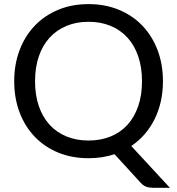

<svg xmlns="http://www.w3.org/2000/svg" viewBox="-20 -744 840 912"><path d="M787 148H707Q689 148 675 143Q661 138 649.5 125.5L524 -11.5Q467 7.5 400.5 7.5Q321.5 7.5 256.5 -19.2Q191.5 -46 145 -94.5Q98.5 -143 73 -210.2Q47.5 -277.5 47.5 -358Q47.5 -438.5 73 -505.8Q98.5 -573 145 -621.8Q191.5 -670.5 256.5 -697.5Q321.5 -724.5 400.5 -724.5Q479.5 -724.5 544.8 -697.5Q610 -670.5 656.5 -621.8Q703 -573 728.5 -505.8Q754 -438.5 754 -358Q754 -307.5 743.8 -262Q733.5 -216.5 714 -177.2Q694.5 -138 666.5 -106Q638.5 -74 603.5 -50.5ZM400.5 -76.5Q458.5 -76.5 505.5 -95.8Q552.5 -115 585.5 -151.2Q618.5 -187.5 636.5 -239.8Q654.5 -292 654.5 -358Q654.5 -424 636.5 -476.5Q618.5 -529 585.5 -565.2Q552.5 -601.5 505.5 -621Q458.5 -640.5 400.5 -640.5Q343 -640.5 296 -621Q249 -601.5 215.8 -565.2Q182.5 -529 164.5 -476.5Q146.5 -424 146.5 -358Q146.5 -292 164.5 -239.8Q182.5 -187.5 215.8 -151.2Q249 -115 296 -95.8Q343 -76.5 400.5 -76.5Z"/></svg>

Font: Lato
Style: Regular
Weight: 400
Designer: Lukasz Dziedzic with Adam Twardoch and Botio Nikoltchev
Foundry: tyPoland Lukasz Dziedzic
Version: Version 2.010; 2014-09-01; http://www.latofonts.com/; ttfaut